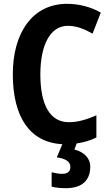

<svg xmlns="http://www.w3.org/2000/svg" viewBox="-20 -744 580 1004"><path d="M452 128C452 80 415 49 369 38L381 6C418 1 451 -9 484 -25V-141C435 -120 390 -105 340 -105C241 -105 191 -196 191 -355C191 -506 241 -609 335 -609C381 -609 424 -591 464 -568L507 -678C456 -708 391 -724 331 -724C148 -724 47 -570 47 -356C47 -136 133 1 306 10L277 79C324 85 348 102 348 129C348 154 332 165 304 165C288 165 267 161 250 157V232C269 237 294 240 325 240C409 240 452 199 452 128Z"/></svg>

Font: Noto Sans Display SemiCondensed
Style: Bold
Weight: 700
Width: 4
Designer: Monotype Design Team
Foundry: Monotype Imaging Inc.
Version: Version 1.900